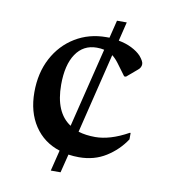

<svg xmlns="http://www.w3.org/2000/svg" viewBox="-72 -698 658 735"><g transform="rotate(10 257.0 -330.5)"><path d="M174 -26 194 -107Q131 -127 95.5 -180.5Q60 -234 60 -311Q60 -386 90.5 -443.5Q121 -501 174.5 -533.5Q228 -566 295 -566Q301 -566 307 -566L324 -635H362L344 -561Q372 -556 395 -544.5Q418 -533 432 -518Q448 -499 448 -488Q448 -474 435 -464L395 -430H388L354 -476Q342 -492 329 -502L253 -191Q282 -182 319 -182Q347 -182 379 -191.5Q411 -201 447 -221H450V-196Q421 -152 375.5 -123.5Q330 -95 271 -95Q250 -95 230 -98L212 -26ZM156 -357Q156 -249 219 -208L295 -517Q282 -520 266 -520Q214 -520 185 -477Q156 -434 156 -357Z"/></g></svg>

Font: Spectral Medium
Style: Regular
Weight: 500
Designer: Jean-Baptiste Levee
Foundry: Production Type
Version: Version 2.001